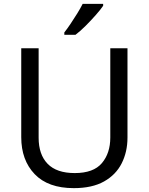

<svg xmlns="http://www.w3.org/2000/svg" viewBox="-20 -964 771 994"><path d="M640 -252Q640 -178 610 -118.5Q580 -59 518.5 -24.5Q457 10 362 10Q229 10 159.5 -62.5Q90 -135 90 -254V-714H180V-251Q180 -164 226.5 -116Q273 -68 367 -68Q464 -68 507.5 -119.5Q551 -171 551 -252V-714H640ZM514 -934Q502 -916 477 -887.5Q452 -859 423.5 -830.5Q395 -802 371 -784H313V-796Q328 -815 345.5 -841Q363 -867 380 -894.5Q397 -922 408 -944H514Z"/></svg>

Font: Noto Sans Anatolian Hieroglyphs
Style: Regular
Weight: 400
Designer: Monotype Design Team
Foundry: Monotype Imaging Inc.
Version: Version 2.001; ttfautohint (v1.8.4.7-5d5b)